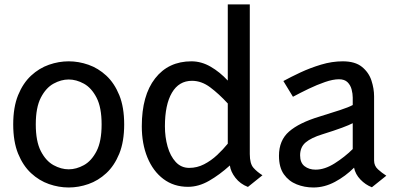

<svg xmlns="http://www.w3.org/2000/svg" viewBox="-20 -840 1810 872"><path d="M292 11.5Q247 11.5 202.5 -4Q158 -19.5 121.2 -53.5Q84.5 -87.5 62.2 -142.2Q40 -197 40 -275Q40 -353 62.2 -407.8Q84.5 -462.5 121.2 -496.5Q158 -530.5 202.5 -546Q247 -561.5 292 -561.5Q337 -561.5 381.5 -546Q426 -530.5 462.8 -496.5Q499.5 -462.5 521.8 -407.8Q544 -353 544 -275Q544 -197 521.8 -142.2Q499.5 -87.5 462.8 -53.5Q426 -19.5 381.5 -4Q337 11.5 292 11.5ZM292 -71Q326.5 -71 361 -90Q395.5 -109 418.5 -153.5Q441.5 -198 441.5 -275Q441.5 -352 418.5 -396.5Q395.5 -441 361 -460Q326.5 -479 292 -479Q257.5 -479 223 -460Q188.5 -441 165.5 -396.5Q142.5 -352 142.5 -275Q142.5 -198 165.5 -153.5Q188.5 -109 223 -90Q257.5 -71 292 -71Z M1106 9Q1071 -4.5 1049.2 -32.5Q1027.5 -60.5 1024 -88.5Q977 -46 929.5 -18.8Q882 8.5 834 8.5Q769.5 8.5 722.2 -27Q675 -62.5 649.5 -124.8Q624 -187 624 -266.5Q624 -406.5 684.5 -484Q745 -561.5 849.5 -561.5Q894.5 -561.5 936.5 -537.2Q978.5 -513 1014.5 -474V-820H1114.5V-140.5Q1114.5 -96.5 1131.2 -77.8Q1148 -59 1172 -44ZM839.5 -77.5Q875 -77.5 907 -94Q939 -110.5 966 -135.8Q993 -161 1014.5 -187.5V-370Q974 -414 934.5 -443.5Q895 -473 852 -473Q792.5 -473 760.8 -418.8Q729 -364.5 729 -266.5Q729 -217.5 741.2 -174.2Q753.5 -131 778.2 -104.2Q803 -77.5 839.5 -77.5Z M1403.5 11.5Q1363 11.5 1327.2 -2.8Q1291.5 -17 1269.2 -48.5Q1247 -80 1247 -132.5Q1247 -202.5 1292.8 -242.5Q1338.5 -282.5 1431 -310.5Q1485 -327 1524.2 -340Q1563.5 -353 1582 -363V-397Q1582 -414 1577 -433.5Q1572 -453 1558.5 -466.5Q1545 -480 1519.5 -480Q1492.5 -480 1456.2 -467.5Q1420 -455 1382 -436.8Q1344 -418.5 1310.5 -400.5L1267 -472Q1300 -490 1344.2 -510.8Q1388.5 -531.5 1438.2 -546.5Q1488 -561.5 1536.5 -561.5Q1593 -561.5 1624 -536.2Q1655 -511 1667 -474.2Q1679 -437.5 1679 -402.5V-111Q1679 -87 1696.5 -71Q1714 -55 1734.5 -42L1669 10.5Q1639.5 -1 1616.8 -24.8Q1594 -48.5 1588 -78.5Q1549 -39.5 1501.2 -14Q1453.5 11.5 1403.5 11.5ZM1413.5 -69.5Q1454.5 -69.5 1499.8 -98Q1545 -126.5 1582 -163V-280.5Q1567 -272.5 1533.5 -260Q1500 -247.5 1444 -230Q1393.5 -214.5 1368.2 -193.2Q1343 -172 1343 -134.5Q1343 -101 1363.2 -85.2Q1383.5 -69.5 1413.5 -69.5Z"/></svg>

Font: Junction Medium
Style: Regular
Weight: 500
Designer: Caroline Hadilaksono
Foundry: Caroline Hadilaksono, Tyler Finck, The League of Moveable Type
Version: Version 2.000; ttfautohint (v1.8.3)